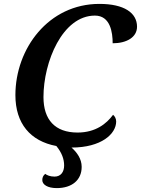

<svg xmlns="http://www.w3.org/2000/svg" viewBox="-20 -747 723 985"><path d="M271 218C349 218 399 177 399 109C399 68 375 35 347 10C500 10 576 -60 576 -124C576 -139 568 -152 560 -158C527 -113 471 -67 378 -67C262 -67 203 -133 203 -249C203 -429 300 -667 467 -667C546 -667 558 -581 558 -525C630 -525 683 -556 683 -610C683 -681 617 -727 490 -727C229 -727 59 -498 59 -259C59 -114 135 -23 269 2C297 36 309 69 309 102C309 135 292 159 260 159C237 159 221 152 212 145C201 154 197 164 197 177C197 200 224 218 271 218Z"/></svg>

Font: Noto Serif SemiBold
Style: Italic
Weight: 600
Italic angle: -12°
Designer: Monotype Design Team
Foundry: Monotype Imaging Inc.
Version: Version 2.014